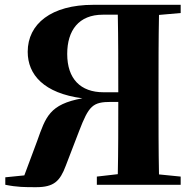

<svg xmlns="http://www.w3.org/2000/svg" viewBox="-20 -767 799 797"><path d="M382 0H730V-34L640 -43C638 -144 638 -247 638 -351V-395C638 -499 638 -602 640 -705L730 -713V-747H367C193 -747 95 -668 95 -552C95 -457 162 -380 322 -359C185 -334 170 -282 134 -181L81 -39L2 -31V0C51 10 83 10 130 10C204 10 229 -15 253 -79L308 -222C349 -329 365 -344 442 -344H471C471 -242 471 -143 469 -44L382 -34ZM471 -384H410C314 -384 259 -440 259 -543C259 -641 307 -706 407 -706H469C471 -606 471 -504 471 -384Z"/></svg>

Font: Source Han Serif KR Heavy
Style: Regular
Weight: 900
Designer: Ryoko NISHIZUKA 西塚涼子 (kana & ideographs); Frank Grießhammer (Latin, Greek & Cyrillic); Wenlong ZHANG 张文龙 (bopomofo); San
Foundry: Adobe
Version: Version 2.001;hotconv 1.1.0;makeotfexe 2.6.0